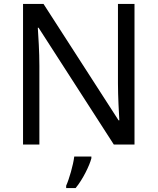

<svg xmlns="http://www.w3.org/2000/svg" viewBox="-20 -734 800 975"><path d="M663 0V-714H579V-311C579 -246 584 -155 586 -123H582L201 -714H97V0H180V-399C180 -472 175 -546 172 -593H176L558 0ZM444 70V61H357C352 104 331 176 316 209V221H364C400 178 435 106 444 70Z"/></svg>

Font: Noto Sans Kayah Li
Style: Regular
Weight: 400
Designer: Monotype Design Team, Sérgio Martins
Foundry: Monotype Imaging Inc.
Version: Version 2.002